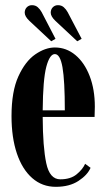

<svg xmlns="http://www.w3.org/2000/svg" viewBox="-20 -712 412 742"><path d="M195.5 10Q143 10 104.5 -23.8Q66 -57.5 45.2 -119Q24.5 -180.5 24.5 -263.5Q24.5 -358.5 51 -416.8Q77.5 -475 116.2 -501.8Q155 -528.5 192 -528.5Q236.5 -528.5 271.5 -499.2Q306.5 -470 326.5 -418.2Q346.5 -366.5 346.5 -299.5Q346.5 -279.5 345.5 -260H145Q145.5 -143.5 158.8 -81.2Q172 -19 213 -19Q252.5 -19 276 -38.2Q299.5 -57.5 309 -79L330 -63.5Q318 -35.5 283.2 -12.8Q248.5 10 195.5 10ZM192 -503Q172 -503 159 -454Q146 -405 145 -285.5H230.5Q230.5 -400.5 221.5 -451.8Q212.5 -503 192 -503ZM278.5 -552.5 194.5 -631Q176 -648.5 176 -663Q176 -675.5 184 -683.8Q192 -692 204 -692Q217.5 -692 226.5 -684Q235.5 -676 241.5 -665L295.5 -562ZM178 -552.5 94 -631Q75.5 -648.5 75.5 -663Q75.5 -675.5 83.5 -683.8Q91.5 -692 103.5 -692Q117 -692 126 -684Q135 -676 141 -665L194.5 -562Z"/></svg>

Font: Imbue 50pt
Style: Bold
Weight: 700
Designer: Tyler Finck
Foundry: Etcetera Type Company
Version: Version 1.102; ttfautohint (v1.8.3)